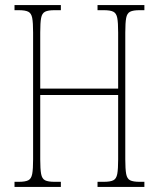

<svg xmlns="http://www.w3.org/2000/svg" viewBox="-20 -734 623 754"><path d="M37 0V-20H54Q79 -20 91 -26Q103 -32 106.5 -51Q110 -70 110 -108V-606Q110 -645 106.5 -663.5Q103 -682 91 -688Q79 -694 54 -694H37V-714H219V-694H194Q169 -694 157 -688Q145 -682 141.5 -663.5Q138 -645 138 -606V-386H444V-606Q444 -645 440.5 -663.5Q437 -682 425 -688Q413 -694 388 -694H363V-714H547V-694H528Q503 -694 491 -688Q479 -682 475.5 -663.5Q472 -645 472 -606V-108Q472 -70 475.5 -51Q479 -32 491 -26Q503 -20 528 -20H547V0H363V-20H388Q413 -20 425 -26Q437 -32 440.5 -51Q444 -70 444 -108V-361H138V-108Q138 -70 141.5 -51Q145 -32 157 -26Q169 -20 194 -20H219V0Z"/></svg>

Font: Noto Serif Khmer ExtraCondensed Thin
Style: Regular
Weight: 100
Width: 2
Designer: Danh Hong and the Monotype Design Team
Foundry: Monotype Imaging Inc.
Version: Version 2.004; ttfautohint (v1.8.4.7-5d5b)